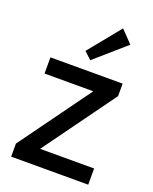

<svg xmlns="http://www.w3.org/2000/svg" viewBox="-143 -845 739 925"><g transform="rotate(20 226.5 -382.5)"><path d="M191.9 -601.1 325.2 -765.1 384.8 -703.1 229 -566.9ZM414.1 -514.2V-450.2L147.9 -83H424.8V0H29.8V-66.9L293.9 -431.2H43.9V-514.2Z"/></g></svg>

Font: Sarala
Style: Regular
Weight: 400
Designer: Andres Torresi
Foundry: Huerta Tipografica
Version: Version 1.004;PS 001.003;hotconv 1.0.70;makeotf.lib2.5.58329